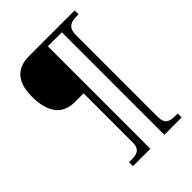

<svg xmlns="http://www.w3.org/2000/svg" viewBox="-247 -877 1105 1105"><g transform="rotate(-45 306.0 -324.5)"><path d="M171 111H312V-723H426V111H567V79H549C501 79 472 69 472 11V-656C472 -719 509 -728 554 -728H567V-760H197C84 -760 42 -689 42 -582C42 -478 78 -386 195 -386H266V14C266 69 235 79 191 79H171Z"/></g></svg>

Font: Noto Serif Telugu Light
Style: Regular
Weight: 300
Designer: Jelle Bosma - Monotype Design Team
Foundry: Monotype Imaging Inc.
Version: Version 2.005